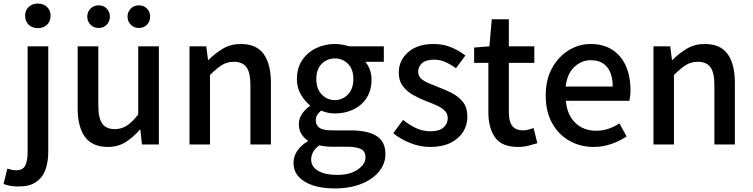

<svg xmlns="http://www.w3.org/2000/svg" viewBox="-68 -811 4226 1078"><path d="M37 236Q9 236 -12 232Q-33 228 -48 222L-27 136Q-16 139 -3 142Q10 145 23 145Q61 145 74 118Q87 91 87 43V-551H203V41Q203 98 187 142Q171 186 134.5 211Q98 236 37 236ZM144 -653Q113 -653 93 -672Q73 -691 73 -723Q73 -753 93 -772Q113 -791 144 -791Q176 -791 196 -772Q216 -753 216 -723Q216 -691 196 -672Q176 -653 144 -653Z M538 14Q450 14 409 -42.5Q368 -99 368 -204V-551H484V-218Q484 -148 506 -117Q528 -86 576 -86Q614 -86 644 -105.5Q674 -125 708 -168V-551H824V0H729L720 -83H717Q680 -40 637 -13Q594 14 538 14ZM486 -654Q458 -654 440 -672.5Q422 -691 422 -718Q422 -744 440 -762.5Q458 -781 486 -781Q514 -781 531.5 -762.5Q549 -744 549 -718Q549 -691 531.5 -672.5Q514 -654 486 -654ZM712 -654Q684 -654 666 -672.5Q648 -691 648 -718Q648 -744 666 -762.5Q684 -781 712 -781Q740 -781 757.5 -762.5Q775 -744 775 -718Q775 -691 757.5 -672.5Q740 -654 712 -654Z M996 0V-551H1090L1100 -474H1102Q1140 -512 1184 -538Q1228 -564 1284 -564Q1372 -564 1412.5 -507.5Q1453 -451 1453 -346V0H1338V-332Q1338 -403 1316 -433.5Q1294 -464 1245 -464Q1207 -464 1177.5 -445.5Q1148 -427 1111 -390V0Z M1809 247Q1743 247 1691 230.5Q1639 214 1609.5 182Q1580 150 1580 102Q1580 67 1601 36Q1622 5 1660 -18V-22Q1639 -36 1624.5 -58.5Q1610 -81 1610 -114Q1610 -147 1629 -173.5Q1648 -200 1672 -216V-220Q1644 -242 1621.5 -280Q1599 -318 1599 -367Q1599 -429 1628.5 -473Q1658 -517 1706.5 -540.5Q1755 -564 1812 -564Q1835 -564 1855.5 -560Q1876 -556 1892 -551H2087V-464H1983Q1998 -447 2008 -421Q2018 -395 2018 -364Q2018 -304 1990.5 -261.5Q1963 -219 1916.5 -196.5Q1870 -174 1812 -174Q1773 -174 1735 -190Q1722 -179 1713.5 -166Q1705 -153 1705 -133Q1705 -109 1725 -94Q1745 -79 1797 -79H1899Q1996 -79 2046 -47.5Q2096 -16 2096 54Q2096 107 2061 151Q2026 195 1961.5 221Q1897 247 1809 247ZM1812 -249Q1855 -249 1885.5 -280.5Q1916 -312 1916 -367Q1916 -422 1886 -452.5Q1856 -483 1812 -483Q1769 -483 1738.5 -453Q1708 -423 1708 -367Q1708 -312 1738.5 -280.5Q1769 -249 1812 -249ZM1825 171Q1897 171 1940.5 141Q1984 111 1984 73Q1984 38 1958 25.5Q1932 13 1882 13H1799Q1780 13 1761 11Q1742 9 1725 5Q1700 23 1689.5 43.5Q1679 64 1679 85Q1679 125 1718 148Q1757 171 1825 171Z M2347 14Q2290 14 2235 -8Q2180 -30 2140 -63L2195 -138Q2231 -109 2268.5 -91.5Q2306 -74 2350 -74Q2399 -74 2422.5 -95.5Q2446 -117 2446 -148Q2446 -173 2428.5 -190Q2411 -207 2383 -219.5Q2355 -232 2325 -243Q2289 -257 2253.5 -276.5Q2218 -296 2194.5 -326.5Q2171 -357 2171 -403Q2171 -472 2223.5 -518Q2276 -564 2367 -564Q2422 -564 2467.5 -544.5Q2513 -525 2545 -499L2492 -428Q2463 -449 2433 -462.5Q2403 -476 2370 -476Q2324 -476 2302 -456.5Q2280 -437 2280 -408Q2280 -385 2296 -370Q2312 -355 2338.5 -344Q2365 -333 2395 -321Q2433 -307 2470 -288Q2507 -269 2531.5 -238Q2556 -207 2556 -155Q2556 -109 2532 -70.5Q2508 -32 2461.5 -9Q2415 14 2347 14Z M2841 14Q2749 14 2711.5 -39.5Q2674 -93 2674 -180V-458H2594V-544L2680 -551L2693 -703H2789V-551H2932V-458H2789V-179Q2789 -130 2808 -104.5Q2827 -79 2870 -79Q2884 -79 2900 -83.5Q2916 -88 2928 -92L2949 -7Q2927 0 2899 7Q2871 14 2841 14Z M3265 14Q3190 14 3129 -20.5Q3068 -55 3032 -119.5Q2996 -184 2996 -275Q2996 -365 3032 -429.5Q3068 -494 3125.5 -529Q3183 -564 3247 -564Q3320 -564 3370 -531.5Q3420 -499 3446 -440.5Q3472 -382 3472 -304Q3472 -287 3470 -271.5Q3468 -256 3466 -245H3109Q3116 -166 3162 -121.5Q3208 -77 3279 -77Q3316 -77 3348 -88Q3380 -99 3410 -118L3450 -45Q3413 -20 3365.5 -3Q3318 14 3265 14ZM3108 -325H3372Q3372 -396 3340.5 -434.5Q3309 -473 3249 -473Q3197 -473 3156.5 -435Q3116 -397 3108 -325Z M3601 0V-551H3695L3705 -474H3707Q3745 -512 3789 -538Q3833 -564 3889 -564Q3977 -564 4017.5 -507.5Q4058 -451 4058 -346V0H3943V-332Q3943 -403 3921 -433.5Q3899 -464 3850 -464Q3812 -464 3782.5 -445.5Q3753 -427 3716 -390V0Z"/></svg>

Font: Source Han Sans SC Medium
Style: Regular
Weight: 500
Designer: Ryoko NISHIZUKA 西塚涼子 (kana, bopomofo & ideographs); Paul D. Hunt (Latin, Greek & Cyrillic); Sandoll Communications 산돌커뮤니
Foundry: Adobe
Version: Version 2.004;hotconv 1.0.118;makeotfexe 2.5.65603